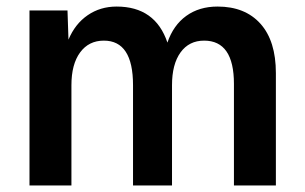

<svg xmlns="http://www.w3.org/2000/svg" viewBox="-20 -566 932 586"><path d="M70 0V-534H186L189 -445Q209 -493 247.5 -519.5Q286 -546 336 -546Q454 -546 491 -436Q509 -489 548.5 -517.5Q588 -546 644 -546Q728 -546 775 -493.5Q822 -441 822 -343V0H694V-310Q694 -442 603 -442Q557 -442 531 -406Q505 -370 505 -306V0H386V-306Q386 -442 297 -442Q251 -442 224.5 -406Q198 -370 198 -306V0Z"/></svg>

Font: Txt Sans SemiBold
Style: Regular
Weight: 600
Designer: Open Source
Foundry: XRLN
Version: Version 1.0